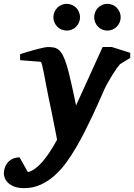

<svg xmlns="http://www.w3.org/2000/svg" viewBox="-101 -743 693 992"><path d="M520 -412.1Q514.2 -406.2 502.9 -390.9Q491.7 -375.5 479.7 -356.2Q467.8 -336.9 456.3 -316.4Q444.8 -295.9 438 -280.8Q427.2 -256.8 412.4 -222.9Q397.5 -189 379.2 -149.9Q360.8 -110.8 339.6 -68.6Q318.4 -26.4 294.9 14.2Q270 57.6 241.5 96.7Q212.9 135.7 179.7 165Q146.5 194.3 107.9 211.7Q69.3 229 23.9 229Q-6.3 229 -26.6 221.2Q-46.9 213.4 -59.1 201.7Q-71.3 189.9 -76.2 176.8Q-81.1 163.6 -81.1 152.8Q-81.1 140.6 -77.1 126.5Q-73.2 112.3 -63.7 99.9Q-54.2 87.4 -38.8 79.1Q-23.4 70.8 0 69.8L43 146Q110.8 131.3 193.8 -21Q192.9 -26.9 189 -46.9Q185.1 -66.9 179.4 -95.7Q173.8 -124.5 166.7 -159.4Q159.7 -194.3 151.9 -230Q144.5 -264.2 138.2 -298.8Q131.8 -333.5 126.5 -361.3Q121.1 -389.2 116.7 -406.5Q112.3 -423.8 108.9 -423.8L2.9 -432.1V-462.9Q8.8 -464.8 20 -468.5Q31.2 -472.2 45.4 -476.3Q59.6 -480.5 74.7 -484.6Q89.8 -488.8 103.8 -492.2Q117.7 -495.6 128.7 -497.8Q139.6 -500 145 -500Q161.6 -500 175.5 -497.8Q189.5 -495.6 201.4 -486.1Q213.4 -476.6 223.9 -456.8Q234.4 -437 245.1 -401.9Q250 -384.8 255.9 -361.6Q261.7 -338.4 267.6 -311.8Q273.4 -285.2 279.8 -256.3Q286.1 -227.5 292 -198.2L429.2 -500H477.1L571.8 -470.2V-443.8ZM312.5 -653.8Q312.5 -639.6 307.1 -627.2Q301.8 -614.7 292.5 -605.2Q283.2 -595.7 270.5 -590.3Q257.8 -585 243.7 -585Q229.5 -585 216.8 -590.3Q204.1 -595.7 194.8 -605.2Q185.5 -614.7 180.2 -627.2Q174.8 -639.6 174.8 -653.8Q174.8 -668 180.2 -680.7Q185.5 -693.4 194.8 -702.9Q204.1 -712.4 216.8 -717.8Q229.5 -723.1 243.7 -723.1Q257.8 -723.1 270.5 -717.8Q283.2 -712.4 292.5 -702.9Q301.8 -693.4 307.1 -680.7Q312.5 -668 312.5 -653.8ZM522.5 -653.8Q522.5 -639.6 517.1 -627.2Q511.7 -614.7 502.4 -605.2Q493.2 -595.7 480.5 -590.3Q467.8 -585 453.6 -585Q439.5 -585 427 -590.3Q414.6 -595.7 405.3 -605.2Q396 -614.7 390.9 -627.2Q385.7 -639.6 385.7 -653.8Q385.7 -668 390.9 -680.7Q396 -693.4 405.3 -702.9Q414.6 -712.4 427 -717.8Q439.5 -723.1 453.6 -723.1Q467.8 -723.1 480.5 -717.8Q493.2 -712.4 502.4 -702.9Q511.7 -693.4 517.1 -680.7Q522.5 -668 522.5 -653.8Z"/></svg>

Font: Charis SIL Phon
Style: Bold Italic
Weight: 700
Italic angle: -11°
Foundry: SIL International
Version: Version 5.000